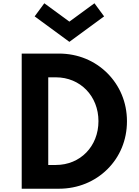

<svg xmlns="http://www.w3.org/2000/svg" viewBox="-20 -1152 846 1172"><path d="M615.5 -1052 556.5 -1132 403.5 -1020 250.5 -1132 191.5 -1052 403.5 -896.5ZM339 0C456.5 0 559.5 -44 635.5 -119C711 -194 755 -295.5 755 -412C755 -528 710.5 -630 635 -705.5C559 -781 456.5 -825 339 -825H112.5V0ZM274.5 -680H321C470 -680 581 -565.5 581 -412.5C581 -258.5 470 -145 321 -145H274.5Z"/></svg>

Font: Spartan
Style: Bold
Weight: 700
Designer: Matt Bailey, Mirko Velimirovic
Foundry: Matt Bailey
Version: Version 1.003